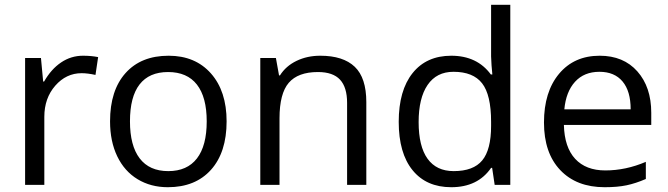

<svg xmlns="http://www.w3.org/2000/svg" viewBox="-20 -780 2820 810"><path d="M330.1 -544.9Q365.7 -544.9 394 -539.1L382.8 -463.9Q349.6 -471.2 324.2 -471.2Q259.3 -471.2 213.1 -418.5Q167 -365.7 167 -287.1V0H85.9V-535.2H152.8L162.1 -436H166Q195.8 -488.3 237.8 -516.6Q279.8 -544.9 330.1 -544.9Z M936 -268.1Q936 -137.2 870.1 -63.7Q804.2 9.8 688 9.8Q616.2 9.8 560.5 -23.9Q504.9 -57.6 474.6 -120.6Q444.3 -183.6 444.3 -268.1Q444.3 -398.9 509.8 -471.9Q575.2 -544.9 691.4 -544.9Q803.7 -544.9 869.9 -470.2Q936 -395.5 936 -268.1ZM528.3 -268.1Q528.3 -165.5 569.3 -111.8Q610.4 -58.1 689.9 -58.1Q769.5 -58.1 810.8 -111.6Q852.1 -165 852.1 -268.1Q852.1 -370.1 810.8 -423.1Q769.5 -476.1 689 -476.1Q609.4 -476.1 568.8 -423.8Q528.3 -371.6 528.3 -268.1Z M1444.3 0V-346.2Q1444.3 -411.6 1414.6 -443.8Q1384.8 -476.1 1321.3 -476.1Q1237.3 -476.1 1198.2 -430.7Q1159.2 -385.3 1159.2 -280.8V0H1078.1V-535.2H1144L1157.2 -461.9H1161.1Q1186 -501.5 1231 -523.2Q1275.9 -544.9 1331.1 -544.9Q1427.7 -544.9 1476.6 -498.3Q1525.4 -451.7 1525.4 -349.1V0Z M2056.2 -71.8H2051.8Q1995.6 9.8 1883.8 9.8Q1778.8 9.8 1720.5 -62Q1662.1 -133.8 1662.1 -266.1Q1662.1 -398.4 1720.7 -471.7Q1779.3 -544.9 1883.8 -544.9Q1992.7 -544.9 2050.8 -465.8H2057.1L2053.7 -504.4L2051.8 -542V-759.8H2132.8V0H2066.9ZM1894 -58.1Q1977.1 -58.1 2014.4 -103.3Q2051.8 -148.4 2051.8 -249V-266.1Q2051.8 -379.9 2013.9 -428.5Q1976.1 -477.1 1893.1 -477.1Q1821.8 -477.1 1783.9 -421.6Q1746.1 -366.2 1746.1 -265.1Q1746.1 -162.6 1783.7 -110.4Q1821.3 -58.1 1894 -58.1Z M2530.8 9.8Q2412.1 9.8 2343.5 -62.5Q2274.9 -134.8 2274.9 -263.2Q2274.9 -392.6 2338.6 -468.8Q2402.3 -544.9 2509.8 -544.9Q2610.4 -544.9 2668.9 -478.8Q2727.5 -412.6 2727.5 -304.2V-252.9H2358.9Q2361.3 -158.7 2406.5 -109.9Q2451.7 -61 2533.7 -61Q2620.1 -61 2704.6 -97.2V-24.9Q2661.6 -6.3 2623.3 1.7Q2585 9.8 2530.8 9.8ZM2508.8 -477.1Q2444.3 -477.1 2406 -435.1Q2367.7 -393.1 2360.8 -318.8H2640.6Q2640.6 -395.5 2606.4 -436.3Q2572.3 -477.1 2508.8 -477.1Z"/></svg>

Font: f08745844
Style: Regular
Weight: 400
Foundry: Ascender Corporation
Version: Version 1.10